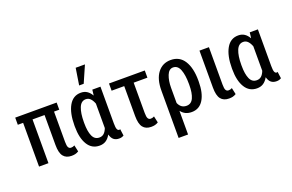

<svg xmlns="http://www.w3.org/2000/svg" viewBox="-116 -1227 2846 1873"><g transform="rotate(-20 1307.5 -290.5)"><path d="M467.3 -454.1H413.1V-139.6Q413.1 -97.7 422.4 -82Q431.6 -66.4 449.7 -66.4Q460.4 -66.4 468 -68.6Q475.6 -70.8 486.8 -76.2L501.5 -8.8Q482.9 2.4 466.3 6.3Q449.7 10.3 427.7 10.3Q371.6 10.3 343.3 -25.6Q314.9 -61.5 314.9 -143.1V-454.1H189.9V0H92.3V-454.1H37.1V-528.3H467.3Z M921.9 -527.8V-147.5Q921.9 -103 929.2 -86.2Q936.5 -69.3 950.7 -69.3Q953.6 -69.3 956.1 -70.1Q958.5 -70.8 960.9 -72.3L970.2 -2.9Q958 4.4 946.8 7.3Q935.5 10.3 920.9 10.3Q887.2 10.3 865.7 -7.1Q844.2 -24.4 833.5 -63Q813.5 -26.4 785.6 -8.1Q757.8 10.3 719.2 10.3Q639.2 10.3 596.4 -59.1Q553.7 -128.4 553.7 -247.6V-257.8Q553.7 -387.2 596.4 -462.6Q639.2 -538.1 720.2 -538.1Q756.8 -538.1 783.4 -520.8Q810.1 -503.4 829.1 -470.2L830.6 -470.7L837.4 -527.8ZM651.4 -247.6Q651.4 -162.1 672.9 -113.5Q694.3 -64.9 743.7 -64.9Q772.5 -64.9 791.7 -82.5Q811 -100.1 823.7 -133.8V-147.5V-387.7Q810.5 -422.9 791.3 -442.4Q772 -461.9 744.6 -461.9Q695.8 -461.9 673.6 -406.2Q651.4 -350.6 651.4 -257.8ZM757.8 -783.7H854L777.8 -609.9H730.5Z M1382.3 -453.6H1239.7V-139.6Q1239.7 -97.7 1249 -82Q1258.3 -66.4 1276.4 -66.4Q1287.1 -66.4 1294.7 -68.6Q1302.2 -70.8 1313.5 -76.2L1328.1 -8.8Q1309.6 2.4 1293 6.3Q1276.4 10.3 1254.4 10.3Q1198.2 10.3 1169.9 -25.6Q1141.6 -61.5 1141.6 -143.1V-453.6H1010.7V-528.3H1382.3Z M1839.8 -247.6Q1839.8 -127.9 1797.6 -59.1Q1755.4 9.8 1675.8 9.8Q1639.6 9.8 1612.8 -3.2Q1585.9 -16.1 1566.9 -41.5L1565.4 -41V203.1H1467.3V-285.6H1468.3L1467.3 -287.6Q1467.3 -406.7 1517.6 -472.4Q1567.9 -538.1 1653.3 -538.1Q1745.1 -538.1 1792.5 -463.1Q1839.8 -388.2 1839.8 -257.8ZM1742.2 -257.8Q1742.2 -351.1 1720.5 -406.5Q1698.7 -461.9 1650.4 -461.9Q1607.4 -461.9 1586.4 -408.4Q1565.4 -355 1565.4 -281.7V-124Q1577.6 -95.2 1597.9 -80.1Q1618.2 -64.9 1648.9 -64.9Q1697.8 -64.9 1720 -113.8Q1742.2 -162.6 1742.2 -247.6Z M2047.9 -527.8V-139.6Q2047.9 -97.7 2057.1 -82Q2066.4 -66.4 2084.5 -66.4Q2095.2 -66.4 2102.8 -68.6Q2110.4 -70.8 2121.6 -76.2L2136.2 -8.8Q2117.7 2.4 2101.1 6.3Q2084.5 10.3 2062.5 10.3Q2006.3 10.3 1978 -25.6Q1949.7 -61.5 1949.7 -143.1V-527.8Z M2556.2 -527.8V-147.5Q2556.2 -103 2563.5 -86.2Q2570.8 -69.3 2585 -69.3Q2587.9 -69.3 2590.3 -70.1Q2592.8 -70.8 2595.2 -72.3L2604.5 -2.9Q2592.3 4.4 2581.1 7.3Q2569.8 10.3 2555.2 10.3Q2521.5 10.3 2500 -7.1Q2478.5 -24.4 2467.8 -63Q2447.8 -26.4 2419.9 -8.1Q2392.1 10.3 2353.5 10.3Q2273.4 10.3 2230.7 -59.1Q2188 -128.4 2188 -247.6V-257.8Q2188 -387.2 2230.7 -462.6Q2273.4 -538.1 2354.5 -538.1Q2391.1 -538.1 2417.7 -520.8Q2444.3 -503.4 2463.4 -470.2L2464.8 -470.7L2471.7 -527.8ZM2285.6 -247.6Q2285.6 -162.1 2307.1 -113.5Q2328.6 -64.9 2377.9 -64.9Q2406.7 -64.9 2426 -82.5Q2445.3 -100.1 2458 -133.8V-147.5V-387.7Q2444.8 -422.9 2425.5 -442.4Q2406.2 -461.9 2378.9 -461.9Q2330.1 -461.9 2307.9 -406.2Q2285.6 -350.6 2285.6 -257.8Z"/></g></svg>

Font: Franco
Style: Regular
Weight: 400
Designer: Google
Version: Version 1.200311; 2013